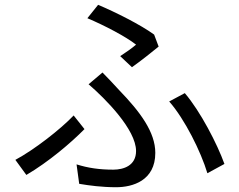

<svg xmlns="http://www.w3.org/2000/svg" viewBox="-20 -757 996 800"><path d="M529.8 -476.9C565 -501.8 617.9 -543.7 641 -562.9L622.2 -612.9C566.1 -653.8 462 -706 388.8 -736.9L344.1 -681.1C417.3 -650.2 505 -604 546.9 -571C532 -557.9 505.7 -539.1 480.8 -523.1ZM310 8.9C351.9 16 404.1 23.1 464.1 23.1C532 23.1 627.1 -3.9 627.1 -120C627.1 -206 565 -290.1 475.9 -382.1C453.8 -406.2 430 -431.8 407 -454.9L349.1 -405.9C419 -345.9 546.9 -217 546.9 -127.8C546.9 -66.8 495 -50.1 452.1 -50.1C393.1 -50.1 346.9 -57.2 299 -72.1ZM915.1 -73.9C885.3 -157 815 -293 750 -369L685 -334.2C750 -260.3 817.1 -125 844.1 -35.2ZM332 -219.1 286.9 -275.9C231.9 -218 122.2 -132.8 44 -90.9L89.8 -28.1C181.8 -82 275.9 -161.9 332 -219.1Z"/></svg>

Font: Karasuma Gothic
Style: Regular
Weight: 400
Designer: Rasmus Andersson, Ryoko Nishizuka
Foundry: Genbu
Version: Version 1.00